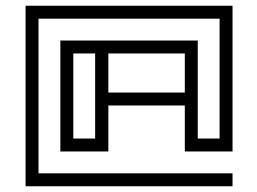

<svg xmlns="http://www.w3.org/2000/svg" viewBox="-20 -681 895 668"><path d="M623 -314H357V-154H190V-540H668V-199H744V-616H114V-78H789V-33H69V-661H789V-154H623ZM311 -495H235V-199H311ZM623 -359V-495H357V-359Z"/></svg>

Font: Geostar
Style: Regular
Weight: 400
Designer: Joe Prince
Foundry: Joe Prince
Version: Version 1.002